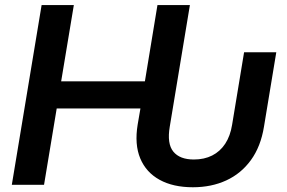

<svg xmlns="http://www.w3.org/2000/svg" viewBox="-20 -748 1162 777"><path d="M760.7 9.8Q680.7 9.8 626 -20.3Q571.3 -50.3 547.6 -106.9Q523.9 -163.6 537.1 -243.7L548.3 -309.1H209.5L158.2 0H27.8L148.4 -727.5H278.8L227.5 -418.9H566.4L617.2 -727.5H748.5L667 -235.4Q655.3 -166.5 681.4 -134.5Q707.5 -102.5 764.6 -102.5Q806.6 -102.5 838.6 -118.7Q870.6 -134.8 891.4 -166.3Q912.1 -197.8 919.4 -243.7L967.8 -536.6H1098.1L1048.3 -235.4Q1035.2 -154.8 995.4 -100.1Q955.6 -45.4 895.5 -17.8Q835.4 9.8 760.7 9.8Z"/></svg>

Font: Inter SemiBold
Style: Italic
Weight: 600
Italic angle: -9.3988°
Designer: Rasmus Andersson
Foundry: rsms
Version: Version 4.001;git-66647c0bb